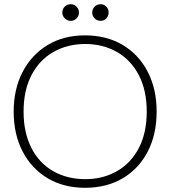

<svg xmlns="http://www.w3.org/2000/svg" viewBox="-20 -880 809 912"><path d="M384 12Q282 12 206 -33.5Q130 -79 87.5 -160.5Q45 -242 45 -350Q45 -457 87.5 -538.5Q130 -620 206 -666Q282 -712 384 -712Q487 -712 563.5 -666Q640 -620 682 -538.5Q724 -457 724 -350Q724 -242 682 -160.5Q640 -79 563.5 -33.5Q487 12 384 12ZM385 -29Q469 -29 535.5 -67Q602 -105 639.5 -177Q677 -249 677 -350Q677 -451 639.5 -523Q602 -595 535.5 -633Q469 -671 385 -671Q300 -671 233.5 -633Q167 -595 129.5 -523Q92 -451 92 -350Q92 -249 129.5 -176.5Q167 -104 233.5 -66.5Q300 -29 385 -29ZM316 -781Q300 -781 288 -792.5Q276 -804 276 -821Q276 -837 287.5 -848.5Q299 -860 316 -860Q332 -860 343.5 -848.5Q355 -837 355 -821Q355 -804 343.5 -792.5Q332 -781 316 -781ZM458 -781Q441 -781 429.5 -792.5Q418 -804 418 -821Q418 -837 429.5 -848.5Q441 -860 458 -860Q474 -860 485 -848.5Q496 -837 496 -821Q496 -804 485 -792.5Q474 -781 458 -781Z"/></svg>

Font: DM Sans 28pt ExtraLight
Style: Regular
Weight: 250
Version: Version 4.004;gftools[0.9.30]